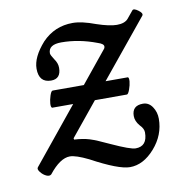

<svg xmlns="http://www.w3.org/2000/svg" viewBox="-59 -478 511 557"><g transform="rotate(-10 196.5 -199.5)"><path d="M87.9 -184.1Q84 -186 84.7 -196.8Q85.4 -207.5 89.6 -220.2Q93.8 -232.9 98.1 -232.9H189.9L264.2 -324.2Q268.1 -328.1 268.1 -333Q268.1 -340.8 251 -346.2Q198.7 -366.2 147 -366.2Q108.9 -366.2 108.9 -340.8Q108.9 -335.9 118.2 -321.8Q127.9 -308.6 127.9 -294.9Q127.9 -262.2 99.1 -262.2Q63 -262.2 63 -303.2Q63 -337.4 99.1 -377.9Q135.7 -416 189 -416Q215.8 -416 255.9 -400.9Q293.5 -388.2 314.9 -388.2Q337.9 -388.2 348.1 -399.9L366.2 -421.9Q370.6 -427.2 383.5 -417.7Q396.5 -408.2 392.1 -401.9L253.9 -232.9H319.8Q323.2 -231 322.3 -220.2Q321.3 -209.5 316.7 -196.8Q312 -184.1 308.1 -184.1H213.9L133.8 -85.9L134.8 -82Q161.1 -80.6 179.9 -74.7Q198.7 -68.8 236.8 -50.8Q291 -25.9 306.2 -25.9Q340.8 -25.9 340.8 -66.9Q340.8 -78.1 329.1 -89.8Q316.9 -104 316.9 -119.1Q316.9 -149.9 349.1 -149.9Q366.2 -149.9 376.7 -134.3Q387.2 -118.7 387.2 -99.1Q387.2 -51.3 353.8 -13.2Q320.3 24.9 280.8 24.9Q247.6 24.9 168 -18.1Q131.3 -36.1 113.8 -36.1Q85 -36.1 51.8 5.9Q46.4 10.7 37.1 6.6Q27.8 2.4 20.5 -6.8Q13.2 -16.1 17.1 -21L149.9 -184.1Z"/></g></svg>

Font: Junicode SmCond
Style: Italic
Weight: 400
Width: 4
Italic angle: -11°
Designer: Peter S. Baker
Version: Version 2.206